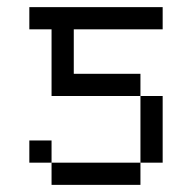

<svg xmlns="http://www.w3.org/2000/svg" viewBox="-20 -520 540 540"><path d="M437.5 -437.5V-500H62.5V-437.5H125V-250H375V-62.5H125V0H375V-62.5H437.5V-250H375V-312.5H187.5Q187.5 -312.5 187.5 -437.5ZM125 -62.5V-125H62.5V-62.5Z"/></svg>

Font: CalcUnifontExMono
Style: Regular
Weight: 500
Version: Version 15.0.06